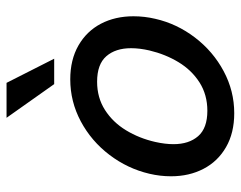

<svg xmlns="http://www.w3.org/2000/svg" viewBox="-95 -635 740 590"><g transform="rotate(-90 275.0 -340.0)"><path d="M28.3 -184.6Q28.3 -217.8 36.1 -251Q51.8 -317.9 94 -373.5Q136.2 -429.2 197 -461.7Q257.8 -494.1 326.2 -494.1Q386.2 -494.1 430.2 -469Q474.1 -443.8 497.1 -399.9Q520 -356 520 -299.8Q520 -266.1 512.2 -232.9Q497.1 -166.5 454.6 -110.8Q412.1 -55.2 351.3 -22.7Q290.5 9.8 222.2 9.8Q161.6 9.8 117.9 -15.4Q74.2 -40.5 51.3 -84.5Q28.3 -128.4 28.3 -184.6ZM415 -251Q421.9 -281.2 421.9 -307.1Q421.9 -355 397.2 -383.3Q372.6 -411.6 318.8 -411.6Q270 -411.6 232.2 -387.5Q194.3 -363.3 169.7 -322.8Q145 -282.2 133.8 -232.9Q127 -202.6 127 -176.8Q127 -129.4 151.6 -101.1Q176.3 -72.8 229.5 -72.8Q278.8 -72.8 316.7 -96.9Q354.5 -121.1 378.9 -161.4Q403.3 -201.7 415 -251ZM311.5 -543.5 208 -689.9H315.4L389.6 -543.5Z"/></g></svg>

Font: Acari Sans Medium
Style: Italic
Weight: 500
Italic angle: -13°
Designer: Alfredo Marco Pradil and Stefan Peev
Foundry: Hanken Design Co.
Version: Version 1.045